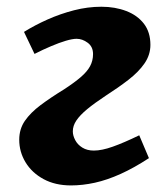

<svg xmlns="http://www.w3.org/2000/svg" viewBox="-20 -549 505 584"><path d="M53 -452Q86 -472.5 124.8 -489.8Q163.5 -507 205.3 -517.8Q247 -528.5 288.5 -528.5Q330 -528.5 364 -515.5Q398 -502.5 417.8 -476.8Q437.5 -451 437.5 -412.5Q437.5 -382.5 419.8 -356.5Q402 -330.5 371 -306.5Q340 -282.5 301 -257.5Q267 -235 245 -216.8Q223 -198.5 212.3 -182.5Q201.5 -166.5 201.5 -149.5Q201.5 -136.5 208.8 -122.8Q216 -109 230.5 -100Q245 -91 265.5 -91Q289.5 -91 322.8 -102.8Q356 -114.5 403.5 -137.5L433 -68Q388 -38.5 347 -20Q306 -1.5 268.5 6.8Q231 15 196 15Q148 15 112.5 -4.2Q77 -23.5 57.7 -55.3Q38.5 -87 38.5 -124Q38.5 -156.5 55.7 -181.5Q73 -206.5 103.7 -229.5Q134.5 -252.5 174.5 -277Q206 -297.5 225.5 -314.3Q245 -331 254 -347.7Q263 -364.5 263 -384.5Q263 -407 246.7 -419Q230.5 -431 213 -431Q200.5 -431 180.2 -425Q160 -419 135.8 -408.7Q111.5 -398.5 85 -385Z"/></svg>

Font: Literata
Style: Italic
Weight: 400
Italic angle: -2°
Designer: Latin by Veronika Burian and Jose Scaglione. Greek by Irene Vlachou. Cyrillic by Vera Evstafieva
Foundry: TypeTogether
Version: Version 3.103;gftools[0.9.29]